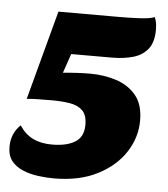

<svg xmlns="http://www.w3.org/2000/svg" viewBox="-51 -718 687 784"><g transform="rotate(5 293.0 -326.0)"><path d="M198 20Q167 20 133.5 15.5Q100 11 71 -1Q42 -13 24.5 -35Q7 -57 7 -93Q7 -148 45 -184Q68 -149 100.5 -133Q133 -117 179 -117Q239 -117 273.5 -138.5Q308 -160 308 -209Q308 -249 289 -267.5Q270 -286 237.5 -291.5Q205 -297 164 -297Q135 -297 108 -296.5Q81 -296 60 -294L158 -660H405Q446 -660 489 -662Q532 -664 552 -672Q558 -658 559.5 -645Q561 -632 561 -620Q561 -570 539 -542Q517 -514 478.5 -503Q440 -492 390 -492H225L198 -413Q260 -419 309 -419Q366 -419 416 -403Q466 -387 497.5 -349.5Q529 -312 529 -246Q529 -177 490 -116.5Q451 -56 377 -18Q303 20 198 20Z"/></g></svg>

Font: Sansita Swashed Black
Style: Regular
Weight: 900
Designer: Pablo Cosgaya
Foundry: Omnibus-Type
Version: Version 1.003; ttfautohint (v1.8.3)